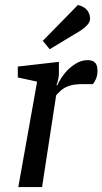

<svg xmlns="http://www.w3.org/2000/svg" viewBox="-20 -756 414 776"><path d="M54 0 130 -426 52 -443V-487L218 -506V-457Q218 -447 215 -434Q212 -421 208 -412H212Q221 -433 239 -456.5Q257 -480 282.5 -496.5Q308 -513 334 -513Q353 -513 363.5 -503.5Q374 -494 374 -469Q374 -452 368 -437.5Q362 -423 355 -416H312Q280 -416 259.5 -409Q239 -402 227 -391Q215 -380 207 -371L150 0ZM181 -557 153 -591 295 -736Q324 -728 334 -712.5Q344 -697 344 -681Q344 -668 334 -656.5Q324 -645 309.5 -635Q295 -625 280 -617Z"/></svg>

Font: Faustina Light Medium
Style: Italic
Weight: 500
Italic angle: -8°
Version: Version 1.200